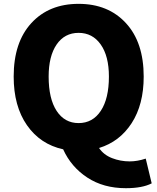

<svg xmlns="http://www.w3.org/2000/svg" viewBox="-20 -778 825 1008"><path d="M235.4 -376Q235.4 -259.8 277.3 -195.8Q319.3 -131.8 392.6 -131.8Q466.8 -131.8 509.3 -196.3Q551.8 -260.7 551.8 -376Q551.8 -483.4 508.8 -544.4Q465.8 -605.5 392.6 -605.5Q319.3 -605.5 277.3 -544.4Q235.4 -483.4 235.4 -376ZM745.1 54.7 776.4 184.6Q727.5 210 640.6 210Q523.4 210 438.5 154.3Q353.5 98.6 311.5 5.9Q191.4 -20.5 121.6 -120.6Q51.8 -220.7 51.8 -376Q51.8 -555.7 144.5 -656.7Q237.3 -757.8 392.6 -757.8Q547.9 -757.8 641.1 -656.7Q734.4 -555.7 734.4 -376Q734.4 -229.5 671.4 -131.8Q608.4 -34.2 500 -1Q524.4 35.2 568.4 52.2Q612.3 69.3 661.1 69.3Q701.2 69.3 745.1 54.7Z"/></svg>

Font: Bpmf Zihi Sans Heavy
Style: Heavy
Weight: 900
Foundry: But Ko
Version: Version 1.320